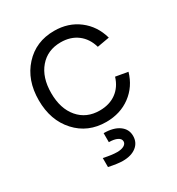

<svg xmlns="http://www.w3.org/2000/svg" viewBox="-173 -620 873 946"><g transform="rotate(-30 263.0 -147.5)"><path d="M275.9 -509.8Q356 -509.8 414.1 -465.6Q472.2 -421.4 493.2 -346.2L423.8 -334Q408.7 -386.7 370.1 -415.8Q331.5 -444.8 275.9 -444.8Q200.7 -444.8 155.8 -392.3Q110.8 -339.8 110.8 -251Q110.8 -162.1 155.8 -109.6Q200.7 -57.1 275.9 -57.1Q331.5 -57.1 369.9 -85Q408.2 -112.8 423.8 -164.1L493.2 -151.9Q472.2 -78.6 414.1 -35.4Q356 7.8 275.9 7.8Q171.9 7.8 106 -64.5Q40 -136.7 40 -251Q40 -365.2 106 -437.5Q171.9 -509.8 275.9 -509.8ZM170.9 204.1V152.8Q217.8 163.1 247.1 163.1Q272 163.1 286.4 154.8Q300.8 146.5 300.8 132.8Q300.8 117.7 283.2 108.9Q265.6 100.1 235.8 100.1V48.8Q291 48.8 323 71.5Q355 94.2 355 132.8Q355 170.4 326.7 192.6Q298.3 214.8 250 214.8Q221.7 214.8 170.9 204.1Z"/></g></svg>

Font: LT Superior
Style: Regular
Weight: 400
Designer: Daniel Lyons
Foundry: LyonsType
Version: Version 1.000